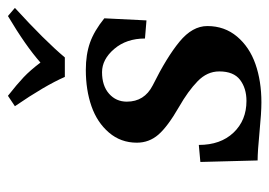

<svg xmlns="http://www.w3.org/2000/svg" viewBox="-120 -566 695 496"><g transform="rotate(-90 228.0 -317.5)"><path d="M328.1 -498H277.8Q255.4 -549.3 202.1 -627L229 -645Q258.8 -621.6 276.9 -604.5Q294.9 -587.4 314.9 -561Q357.9 -599.1 435.1 -645L456.1 -627Q371.1 -549.3 328.1 -498ZM211.9 9.8Q185.5 9.8 135.3 4.9Q85 0 62 0L58.1 -147.9L102.1 -151.9Q102.1 -95.7 133.8 -62.3Q165.5 -28.8 215.8 -28.8Q248.5 -28.8 270.3 -45.4Q292 -62 292 -99.1Q292 -130.4 266.6 -155Q241.2 -179.7 200.2 -203.1Q149.4 -232.4 128.7 -256.3Q107.9 -280.3 107.9 -312Q107.9 -353.5 134 -384Q160.2 -414.6 202.1 -429.2Q244.1 -443.8 295.9 -443.8Q335.4 -443.8 366 -433.1Q396.5 -422.4 429.2 -396L423.8 -287.1L377 -291Q377 -338.9 350.1 -370.4Q323.2 -401.9 290 -401.9Q254.9 -401.9 234.4 -383.8Q213.9 -365.7 213.9 -337.9Q213.9 -292.5 255.9 -271Q328.6 -234.9 368.9 -201.7Q409.2 -168.5 409.2 -129.9Q409.2 -85.4 382.1 -53.2Q355 -21 311 -5.6Q267.1 9.8 211.9 9.8Z"/></g></svg>

Font: Linux Libertine
Style: Bold Italic
Weight: 700
Italic angle: -11.5°
Designer: Philipp H. Poll
Foundry: Philipp H. Poll
Version: Version 4.0.5